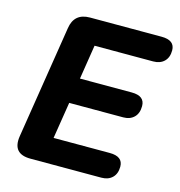

<svg xmlns="http://www.w3.org/2000/svg" viewBox="-105 -799 837 892"><g transform="rotate(15 313.5 -352.5)"><path d="M121 0Q33 0 46 -87L132 -630Q143 -705 219 -705H563Q627 -705 627 -656Q627 -622 607.5 -603Q588 -584 555 -584H273L247 -419H496Q559 -419 559 -370Q559 -335 539.5 -316Q520 -297 488 -297H228L200 -121H470Q534 -121 534 -72Q534 -38 514.5 -19Q495 0 462 0Z"/></g></svg>

Font: Nunito ExtraBold
Style: Italic
Weight: 800
Italic angle: -9°
Designer: Vernon Adams
Foundry: Vernon Adams
Version: Version 3.601; ttfautohint (v1.8.2.53-6de2)